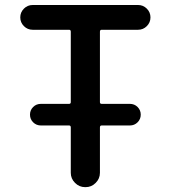

<svg xmlns="http://www.w3.org/2000/svg" viewBox="-20 -774 684 772"><path d="M144.5 -269.5Q126 -269.5 113.3 -282.2Q100.6 -294.9 100.6 -313Q100.6 -331.1 113.3 -343.8Q126 -356.4 144.5 -356.4H257.8Q264.6 -356.4 264.6 -363.3V-646.5Q264.6 -654.3 257.8 -654.3H111.3Q90.8 -654.3 76.2 -668.9Q61.5 -683.6 61.5 -704.1Q61.5 -724.6 76.2 -739.3Q90.8 -753.9 111.3 -753.9H535.2Q555.7 -753.9 570.3 -739.3Q585 -724.6 585 -704.1Q585 -683.6 570.3 -668.9Q555.7 -654.3 535.2 -654.3H388.7Q381.8 -654.3 381.8 -646.5V-363.3Q381.8 -356.4 388.7 -356.4H502Q520.5 -356.4 533.2 -343.8Q545.9 -331.1 545.9 -313Q545.9 -294.9 533.2 -282.2Q520.5 -269.5 502 -269.5H388.7Q381.8 -269.5 381.8 -261.7V-79.1Q381.8 -55.7 364.7 -38.6Q347.7 -21.5 324.2 -21.5H322.3Q298.8 -21.5 281.7 -38.6Q264.6 -55.7 264.6 -79.1V-261.7Q264.6 -269.5 257.8 -269.5Z"/></svg>

Font: Gen Jyuu Gothic P Medium
Style: Regular
Weight: 500
Designer: [Source Han Sans]
Ryoko NISHIZUKA  (kana & ideographs); Paul D. Hunt (Latin, Greek & Cyrillic); Wenlong ZHANG  (bopomofo
Version: Version 1.002.20150607